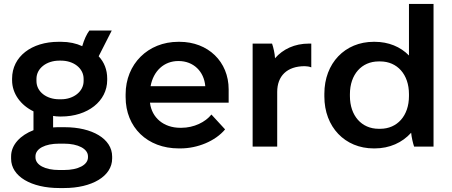

<svg xmlns="http://www.w3.org/2000/svg" viewBox="-20 -740 2283 969"><path d="M41 -335C41 -267 85 -209 149 -178V-83C84 -58 36 -10 36 49V61C36 151 139 209 279 209H304C443 209 546 150 546 60V50C546 -40 444 -98 307 -98H285C272 -98 260 -98 248 -97V-155C258 -153 270 -152 281 -152H289C422 -152 521 -229 521 -336V-344C521 -388 506 -426 478 -456L544 -586H431C417 -567 405 -541 395 -507C365 -521 329 -529 289 -529H275C140 -529 41 -455 41 -343ZM164 -342C164 -396 216 -434 279 -434H288C351 -434 402 -396 402 -342V-331C402 -278 351 -239 289 -239H278C216 -239 164 -276 164 -331ZM159 49C159 10 208 -15 278 -15H303C374 -15 424 11 424 49V54C424 92 375 118 303 118H278C208 118 159 93 159 54Z M882 9H891C977 9 1067 -28 1116 -87L1047 -162C1017 -124 959 -95 895 -95H890C806 -95 746 -146 737 -221V-222H1134V-289C1134 -429 1030 -529 886 -529H880C727 -529 614 -417 614 -264V-250C614 -97 724 9 882 9ZM740 -305C754 -382 808 -432 880 -432H881C957 -432 1010 -379 1016 -305Z M1255 0H1379V-276C1379 -356 1428 -406 1518 -406C1529 -406 1541 -404 1551 -400V-520H1539C1467 -520 1408 -492 1368 -446C1367 -469 1360 -500 1353 -520H1255Z M1866 9H1871C1946 9 2010 -20 2055 -70C2057 -48 2064 -17 2070 0H2168V-720H2044V-460C2001 -504 1941 -529 1871 -529H1866C1721 -529 1617 -421 1617 -267V-253C1617 -99 1721 9 1866 9ZM1891 -90C1805 -90 1746 -156 1746 -255V-265C1746 -364 1805 -430 1891 -430H1899C1985 -430 2044 -364 2044 -265V-255C2044 -156 1985 -90 1899 -90Z"/></svg>

Font: Fixel Display SemiBold
Style: Regular
Weight: 600
Designer: AlfaBravo + MacPaw
Foundry: Kyrylo Tkachov, Marchela Mozhyna, Serhii Makarenko, Maria Weinstein, Zakhar Kryvoshyya
Version: Version 1.211